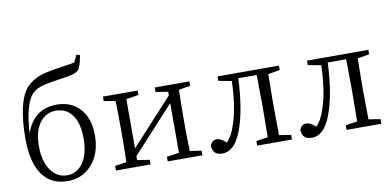

<svg xmlns="http://www.w3.org/2000/svg" viewBox="-77 -1065 2685 1315"><g transform="rotate(-10 1265.5 -407.0)"><path d="M302 14Q188 14 128 -67Q64 -152 64 -323Q64 -448 85 -539Q109 -638 154 -679Q191 -713 235 -730Q274 -744 350 -757Q385 -762 456 -773Q475 -776 484 -778L508 -828L532 -822Q517 -740 499 -721Q485 -706 448 -697Q425 -691 361 -682Q285 -671 253 -663Q207 -651 180 -628Q146 -600 125 -528Q104 -456 99 -353Q154 -515 316 -515Q411 -515 471 -454Q537 -386 537 -263Q537 -133 465 -56Q399 14 302 14ZM413 -85Q457 -147 457 -255Q457 -363 414 -421Q373 -475 302 -475Q233 -475 191 -420Q146 -362 146 -257Q146 -148 191 -86Q234 -26 303 -26Q372 -26 413 -85Z M637 0V-32L717 -44Q720 -128 720 -228V-286Q720 -388 717 -470L637 -483V-514H878V-483L792 -469V-127L1083 -444V-469L997 -483V-514H1238V-483L1158 -470Q1155 -388 1155 -286V-228Q1155 -128 1158 -44L1238 -32V0H997V-32L1083 -45V-390L792 -73V-45L878 -32V0Z M1376 12Q1307 12 1307 -57Q1323 -91 1352 -91Q1385 -91 1417 -57Q1457 -94 1479 -168Q1519 -279 1525 -466L1434 -483V-514H1861V-483L1779 -469Q1777 -359 1777 -286V-228Q1777 -155 1779 -45L1861 -32V0H1619V-32L1700 -44Q1702 -156 1702 -228V-286Q1702 -367 1700 -477H1572Q1563 -279 1522 -151Q1471 12 1376 12Z M1998 12Q1929 12 1929 -57Q1945 -91 1974 -91Q2007 -91 2039 -57Q2079 -94 2101 -168Q2141 -279 2147 -466L2056 -483V-514H2483V-483L2401 -469Q2399 -359 2399 -286V-228Q2399 -155 2401 -45L2483 -32V0H2241V-32L2322 -44Q2324 -156 2324 -228V-286Q2324 -367 2322 -477H2194Q2185 -279 2144 -151Q2093 12 1998 12Z"/></g></svg>

Font: Cactus Classical Serif
Style: Regular
Weight: 400
Designer: Henry Chan (via Glyphwiki)、田海東、宇文滿月
Foundry: Moonlit Owen
Version: Version 1.000